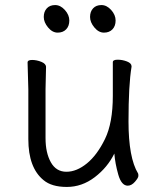

<svg xmlns="http://www.w3.org/2000/svg" viewBox="-20 -721 630 759"><path d="M162 -456 160 -368V-175Q160 -117 181 -79.5Q202 -42 242.5 -42Q283 -42 323.5 -75Q364 -108 395 -171.5Q426 -235 426 -342V-475Q426 -485 445 -485Q464 -485 482 -478Q500 -471 500 -459V-457Q488 -385 488 -241Q488 -97 526 -35Q527 -33 527 -25.5Q527 -18 513.5 -2.5Q500 13 485 13Q460 13 447.5 -31Q435 -75 432 -114Q405 -59 354.5 -20.5Q304 18 244 18Q184 18 152 -9Q92 -58 92 -171V-368L89 -474Q89 -484 107 -484Q125 -484 143.5 -476.5Q162 -469 162 -456ZM254 -640Q254 -618 241.5 -605Q229 -592 208 -592Q187 -592 170 -612.5Q153 -633 153 -654Q153 -675 165 -688Q177 -701 198 -701Q219 -701 236.5 -681.5Q254 -662 254 -640ZM437 -640Q437 -618 424.5 -605Q412 -592 391 -592Q370 -592 353 -612.5Q336 -633 336 -654Q336 -675 348 -688Q360 -701 381 -701Q402 -701 419.5 -681.5Q437 -662 437 -640Z"/></svg>

Font: LXGW WenKai Lite
Style: Regular
Weight: 400
Designer: LXGW / Fontworks Inc.
Foundry: LXGW / Fontworks Inc.
Version: Version 1.511; March 25, 2025